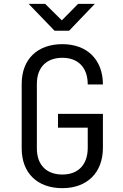

<svg xmlns="http://www.w3.org/2000/svg" viewBox="-20 -970 640 1000"><path d="M264 -810H340L474 -950H387L302 -864L215 -950H129ZM305 10C434 10 516 -71 516 -200V-377H282V-305H437V-200C437 -112 387 -61 305 -61C222 -61 172 -111 172 -197V-533C172 -619 222 -669 305 -669C387 -669 437 -618 437 -530H516C516 -659 434 -740 305 -740C174 -740 93 -661 93 -533V-197C93 -69 174 10 305 10Z"/></svg>

Font: JetBrains Mono Light
Style: Regular
Weight: 336
Monospace: yes
Designer: Philipp Nurullin, Konstantin Bulenkov
Foundry: JetBrains
Version: Version 2.305